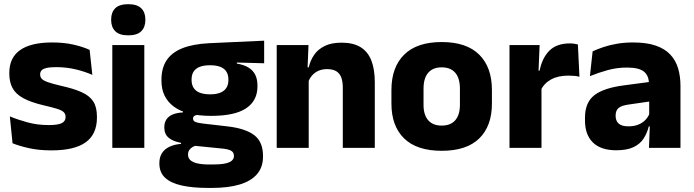

<svg xmlns="http://www.w3.org/2000/svg" viewBox="-20 -707 3318 918"><path d="M226 12Q167.5 12 120.5 1.8Q73.5 -8.5 40 -22L27 -150.5Q65.5 -134.5 112.2 -121.8Q159 -109 213.5 -109Q257 -109 275.2 -118.2Q293.5 -127.5 293.5 -147V-149Q293.5 -162.5 284.2 -171.2Q275 -180 252.2 -187Q229.5 -194 188.5 -203.5Q127 -218 91 -237.8Q55 -257.5 39.8 -286.2Q24.5 -315 24.5 -354.5V-358.5Q24.5 -431.5 76.5 -467.8Q128.5 -504 229.5 -504Q286.5 -504 332 -493.5Q377.5 -483 408.5 -468.5L421.5 -349Q385.5 -365 341.2 -375.5Q297 -386 248.5 -386Q219 -386 202.2 -382Q185.5 -378 178.8 -370.5Q172 -363 172 -352V-350.5Q172 -338.5 180 -330Q188 -321.5 209.2 -314Q230.5 -306.5 270.5 -297Q332.5 -283.5 370.5 -266.2Q408.5 -249 426 -221.8Q443.5 -194.5 443.5 -149.5V-145Q443.5 -65.5 390 -26.8Q336.5 12 226 12Z M517 0V-491.5H670V0ZM593.5 -538Q550.5 -538 531 -557.8Q511.5 -577.5 511.5 -611V-614.5Q511.5 -648 531 -667.5Q550.5 -687 593.5 -687Q635.5 -687 655.2 -667.5Q675 -648 675 -614.5V-611Q675 -577 655.2 -557.5Q635.5 -538 593.5 -538Z M989.5 -153Q871 -153 811.5 -197Q752 -241 752 -320.5V-327Q752 -381 776.2 -418.2Q800.5 -455.5 851 -476Q901.5 -496.5 980.5 -500.5L1243 -512.5V-404.5L1112.5 -408V-403Q1146 -397.5 1167.8 -384.2Q1189.5 -371 1200.2 -349.8Q1211 -328.5 1211 -297.5V-294Q1211 -225.5 1156.8 -189.2Q1102.5 -153 989.5 -153ZM982 79.5H997Q1033 79.5 1055.2 75Q1077.5 70.5 1088 61.5Q1098.5 52.5 1098.5 39V38Q1098.5 20.5 1083.8 13Q1069 5.5 1039.5 3L894.5 -11.5L928 -13.5Q913 -11 902.2 -5Q891.5 1 885.2 10Q879 19 879 32V33Q879 48 890 58.5Q901 69 923.8 74.2Q946.5 79.5 982 79.5ZM974.5 191.5Q900.5 191.5 848.2 179.8Q796 168 769 142.5Q742 117 742 75V73Q742 44.5 754.5 25Q767 5.5 790.5 -5.5Q814 -16.5 845.5 -19V-24Q807 -31 786.2 -48.5Q765.5 -66 765.5 -97.5V-98Q765.5 -120.5 775.8 -136Q786 -151.5 806 -159.8Q826 -168 855 -169.5V-186L968 -157.5L935 -158Q917.5 -158 910.2 -153.5Q903 -149 903 -140V-139.5Q903 -128.5 914.8 -123.8Q926.5 -119 953 -116L1069.5 -102.5Q1154.5 -92.5 1196 -60.5Q1237.5 -28.5 1237.5 38.5V41.5Q1237.5 92.5 1208.8 125.8Q1180 159 1125.8 175.2Q1071.5 191.5 993.5 191.5ZM984.5 -256Q1014 -256 1033.2 -263.8Q1052.5 -271.5 1062.2 -286.8Q1072 -302 1072 -323.5V-328Q1072 -349.5 1062.5 -364.5Q1053 -379.5 1033.8 -387.2Q1014.5 -395 984.5 -395H984Q953.5 -395 934 -387Q914.5 -379 905.2 -364Q896 -349 896 -327.5V-323.5Q896 -302 905.8 -286.8Q915.5 -271.5 935 -263.8Q954.5 -256 984.5 -256Z M1619 0V-289Q1619 -316 1612 -335.8Q1605 -355.5 1588.5 -366Q1572 -376.5 1543.5 -376.5Q1520 -376.5 1502 -368.2Q1484 -360 1471.8 -345.8Q1459.5 -331.5 1453.5 -313.5L1430 -385H1456Q1464 -418.5 1482.2 -445Q1500.5 -471.5 1532.5 -487.2Q1564.5 -503 1613.5 -503Q1668.5 -503 1703.5 -481.8Q1738.5 -460.5 1755.2 -418.5Q1772 -376.5 1772 -313.5V0ZM1303 0V-491.5H1455L1450 -368.5L1456 -354V0Z M2092 14Q1973 14 1912.2 -45.2Q1851.5 -104.5 1851.5 -212V-276.5Q1851.5 -385.5 1912.5 -445.8Q1973.5 -506 2092 -506Q2210.5 -506 2271.2 -445.8Q2332 -385.5 2332 -276.5V-212Q2332 -104.5 2271.5 -45.2Q2211 14 2092 14ZM2092 -106.5Q2134.5 -106.5 2156.8 -132.2Q2179 -158 2179 -205.5V-283Q2179 -333 2156.8 -359Q2134.5 -385 2092 -385Q2049.5 -385 2027.2 -359Q2005 -333 2005 -283V-205.5Q2005 -158 2027.2 -132.2Q2049.5 -106.5 2092 -106.5Z M2566 -276 2524 -369H2560Q2572 -430 2606.8 -464.8Q2641.5 -499.5 2705 -499.5Q2716 -499.5 2725.2 -498Q2734.5 -496.5 2743 -494.5L2750.5 -340Q2740 -343 2726 -344.2Q2712 -345.5 2697.5 -345.5Q2648.5 -345.5 2615 -327.2Q2581.5 -309 2566 -276ZM2416 0V-491.5H2560L2553.5 -334.5L2569 -332.5V0Z M3083 0 3087.5 -123 3084 -130.5V-284L3083 -304Q3083 -345 3059 -364.5Q3035 -384 2978.5 -384Q2929 -384 2884.5 -371.5Q2840 -359 2800.5 -343L2813.5 -461.5Q2837 -472.5 2866.2 -482.2Q2895.5 -492 2931 -498Q2966.5 -504 3007 -504Q3071.5 -504 3115 -489Q3158.5 -474 3184.5 -446.5Q3210.5 -419 3222 -380.8Q3233.5 -342.5 3233.5 -296.5V0ZM2926.5 11.5Q2853 11.5 2815 -25.5Q2777 -62.5 2777 -131V-144.5Q2777 -217 2821.8 -251.8Q2866.5 -286.5 2964 -299L3096 -316.5L3105 -224.5L2988 -207.5Q2952.5 -203 2938 -191Q2923.5 -179 2923.5 -155.5V-152Q2923.5 -129.5 2938 -116.2Q2952.5 -103 2984.5 -103Q3012.5 -103 3032.8 -111.5Q3053 -120 3066 -133.8Q3079 -147.5 3085.5 -164.5L3107 -102.5H3082Q3074 -70.5 3057.2 -44.5Q3040.5 -18.5 3009 -3.5Q2977.5 11.5 2926.5 11.5Z"/></svg>

Font: Anek Telugu Medium
Style: Bold
Weight: 700
Version: Version 1.003